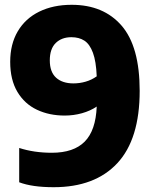

<svg xmlns="http://www.w3.org/2000/svg" viewBox="-20 -770 646 800"><path d="M562 -391.5Q562 -190 468.8 -90Q375.5 10 203.5 10Q114 10 60 -10.5V-153.5Q121.5 -133.5 196 -133.5Q287 -133.5 333 -180Q379 -226.5 383 -326Q356.5 -308 321.5 -298.2Q286.5 -288.5 249.5 -288.5Q185 -288.5 133.8 -312.8Q82.5 -337 52.5 -387.2Q22.5 -437.5 22.5 -512.5Q22.5 -586 54 -639.5Q85.5 -693 143.5 -721.5Q201.5 -750 278.5 -750Q411.5 -750 486.8 -663Q562 -576 562 -391.5ZM286 -422.5Q312 -422.5 337 -429.8Q362 -437 383 -452Q380.5 -514.5 367.2 -550.2Q354 -586 331.8 -600.5Q309.5 -615 277.5 -615Q237 -615 212.2 -590.8Q187.5 -566.5 187.5 -518.5Q187.5 -470 213.8 -446.2Q240 -422.5 286 -422.5Z"/></svg>

Font: Encode Sans Semi Condensed ExBd
Style: Regular
Weight: 800
Width: 4
Designer: Multiple Designers
Foundry: Impallari Type
Version: Version 2.000